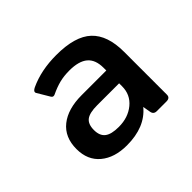

<svg xmlns="http://www.w3.org/2000/svg" viewBox="-89 -807 551 551"><g transform="rotate(-45 186.0 -531.5)"><path d="M39 -463Q39 -511 71 -536.5Q103 -562 159 -562H259V-573Q259 -606 240.5 -621.5Q222 -637 184 -637Q162 -637 144 -632.5Q126 -628 105 -618Q103 -617 100 -617Q96 -617 93 -622L71 -659Q70 -660 70 -663Q70 -668 80 -673Q127 -695 189 -695Q265 -695 299 -663Q333 -631 333 -564V-390Q333 -377 318 -377H279Q266 -377 264 -390L260 -413Q223 -368 149 -368Q99 -368 69 -393Q39 -418 39 -463ZM259 -498V-510H170Q139 -510 126 -500Q113 -490 113 -466Q113 -443 126.5 -432.5Q140 -422 170 -422Q208 -422 233.5 -443Q259 -464 259 -498Z"/></g></svg>

Font: Mitr
Style: Regular
Weight: 400
Designer: Thanarat Vachiruckul
Foundry: Cadson Demak
Version: Version 1.003